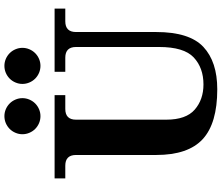

<svg xmlns="http://www.w3.org/2000/svg" viewBox="-88 -914 1011 876"><g transform="rotate(-90 418.0 -475.5)"><path d="M449.2 9.8Q293.9 9.8 221.7 -56.6Q149.4 -123 149.4 -269V-634.8Q149.4 -683.6 100.6 -683.6H42.5V-732.4H422.4V-683.6H359.4Q310.5 -683.6 310.5 -634.8V-223.1Q310.5 -132.8 356.4 -93Q402.3 -53.2 471.2 -53.2Q546.9 -53.2 594.5 -97.7Q642.1 -142.1 642.1 -255.9V-634.8Q642.1 -683.6 593.3 -683.6H528.8V-732.4H817.4V-683.6H759.3Q710.4 -683.6 710.4 -634.8V-269Q710.4 -117.2 642.6 -53.7Q574.7 9.8 449.2 9.8ZM326.7 -796.9Q310.1 -796.9 294.9 -803.2Q279.8 -809.6 268.3 -821Q256.8 -832.5 250.5 -847.7Q244.1 -862.8 244.1 -879.4Q244.1 -895.5 250.5 -910.6Q256.8 -925.8 268.3 -937.3Q279.8 -948.7 294.9 -955.1Q310.1 -961.4 326.7 -961.4Q342.8 -961.4 357.9 -955.1Q373 -948.7 384.5 -937.3Q396 -925.8 402.3 -910.6Q408.7 -895.5 408.7 -879.4Q408.7 -862.8 402.3 -847.7Q396 -832.5 384.5 -821Q373 -809.6 357.9 -803.2Q342.8 -796.9 326.7 -796.9ZM556.2 -796.9Q539.6 -796.9 524.4 -803.2Q509.3 -809.6 497.8 -821Q486.3 -832.5 480 -847.7Q473.6 -862.8 473.6 -879.4Q473.6 -895.5 480 -910.6Q486.3 -925.8 497.8 -937.3Q509.3 -948.7 524.4 -955.1Q539.6 -961.4 556.2 -961.4Q572.3 -961.4 587.4 -955.1Q602.5 -948.7 614 -937.3Q625.5 -925.8 631.8 -910.6Q638.2 -895.5 638.2 -879.4Q638.2 -862.8 631.8 -847.7Q625.5 -832.5 614 -821Q602.5 -809.6 587.4 -803.2Q572.3 -796.9 556.2 -796.9Z"/></g></svg>

Font: Munson
Style: Bold
Weight: 700
Designer: Paul James MIller
Foundry: High-Logic / Made with FontCreator
Version: Version 2.10;May 5, 2019;FontCreator 11.5.0.2430 64-bit